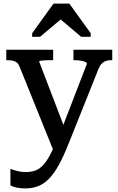

<svg xmlns="http://www.w3.org/2000/svg" viewBox="-20 -815 659 1069"><path d="M355 -62 332 -11 281 32 89 -444Q83 -459 74 -466.5Q65 -474 52 -477Q39 -480 21 -480H15V-538H276V-480H270Q253 -480 236.5 -479.5Q220 -479 209 -477.5Q198 -476 198 -472ZM363 -18Q335 53 308.5 101.5Q282 150 254 179Q226 208 193.5 221Q161 234 120 234Q92 234 70.5 229Q49 224 38 217V125Q41 126 53.5 130.5Q66 135 84.5 139Q103 143 123 143Q150 143 172.5 136Q195 129 215.5 109Q236 89 256.5 51.5Q277 14 299 -46L315 -74L464 -460Q464 -466 454 -470.5Q444 -475 428 -477.5Q412 -480 394 -480H389V-538H605V-480H599Q584 -480 571 -476Q558 -472 547.5 -462Q537 -452 529 -433ZM366 -795H278L159 -630V-610H203L355 -738L282 -737L432 -610H485V-630Z"/></svg>

Font: Roboto Serif SemiCondensed Medium
Style: Regular
Weight: 500
Width: 4
Designer: Greg Gazdowicz
Foundry: Commercial Type
Version: Version 1.007